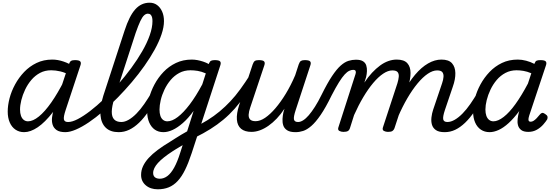

<svg xmlns="http://www.w3.org/2000/svg" viewBox="-20 -959 4099 1418"><path d="M158 17Q122 17 94.5 -1.5Q67 -20 52 -54.5Q37 -89 37 -135Q37 -181 50.5 -233Q64 -285 91.5 -335.5Q119 -386 158.5 -427.5Q198 -469 250 -494Q302 -519 366 -519Q406 -519 449 -504.5Q492 -490 526 -466L510 -397Q463 -423 426.5 -431.5Q390 -440 358 -440Q312 -440 275.5 -420.5Q239 -401 211.5 -368.5Q184 -336 165.5 -297Q147 -258 137.5 -219.5Q128 -181 128 -150Q128 -123 135 -103.5Q142 -84 155.5 -73.5Q169 -63 187 -63Q223 -63 267 -98.5Q311 -134 359 -202.5Q407 -271 456 -368L488 -328Q430 -207 371 -131Q312 -55 258.5 -19Q205 17 158 17ZM463 17Q420 17 398 1.5Q376 -14 368.5 -38.5Q361 -63 364.5 -92.5Q368 -122 377 -149L488 -483Q495 -503 504.5 -509Q514 -515 533 -515Q564 -515 572.5 -505.5Q581 -496 574 -476L465 -147Q448 -96 452 -77Q456 -58 482 -58Q496 -58 502.5 -46.5Q509 -35 507.5 -20.5Q506 -6 495 5.5Q484 17 463 17Z M463 17Q444 17 438 5.5Q432 -6 436 -20.5Q440 -35 452.5 -46.5Q465 -58 484 -58Q513 -58 554.5 -79.5Q596 -101 645.5 -139Q695 -177 748 -227.5Q801 -278 852.5 -336.5Q904 -395 949.5 -457Q995 -519 1030.5 -580.5Q1066 -642 1086 -699Q1106 -756 1106 -803Q1106 -822 1118.5 -831.5Q1131 -841 1148.5 -841Q1166 -841 1178.5 -831.5Q1191 -822 1191 -803Q1191 -759 1173 -705.5Q1155 -652 1122.5 -593Q1090 -534 1047 -473Q1004 -412 953.5 -352.5Q903 -293 849 -238Q795 -183 741 -136.5Q687 -90 636 -55.5Q585 -21 540.5 -2Q496 17 463 17Z M856 17Q795 17 761 -16Q727 -49 722 -109Q717 -169 743 -252L900 -733Q935 -841 979 -890Q1023 -939 1085 -939Q1117 -939 1140.5 -921.5Q1164 -904 1177.5 -873.5Q1191 -843 1191 -803Q1191 -784 1178.5 -775Q1166 -766 1148.5 -766Q1131 -766 1118.5 -775Q1106 -784 1106 -803Q1106 -819 1103 -831Q1100 -843 1092.5 -850.5Q1085 -858 1072 -858Q1058 -858 1044.5 -846Q1031 -834 1016.5 -803.5Q1002 -773 982 -716L824 -230Q806 -173 805.5 -134.5Q805 -96 823 -77Q841 -58 876 -58Q890 -58 897 -46.5Q904 -35 901.5 -20.5Q899 -6 888 5.5Q877 17 856 17Z M857 17Q843 17 836 5.5Q829 -6 831 -20.5Q833 -35 844 -46.5Q855 -58 876 -58Q902 -58 930.5 -74.5Q959 -91 988 -120.5Q1017 -150 1045.5 -191Q1074 -232 1102 -280Q1109 -294 1122.5 -292.5Q1136 -291 1145 -280.5Q1154 -270 1147 -257Q1113 -190 1078 -138.5Q1043 -87 1007 -52.5Q971 -18 934 -0.5Q897 17 857 17Z M1145 439Q1091 439 1056.5 409.5Q1022 380 1022 333Q1022 299 1036.5 268Q1051 237 1078 207.5Q1105 178 1144.5 148.5Q1184 119 1234 89Q1256 75 1276.5 62Q1297 49 1318.5 36Q1340 23 1362 11L1410 -140Q1370 -85 1330.5 -50.5Q1291 -16 1255 0.5Q1219 17 1187 17Q1150 17 1123.5 -1.5Q1097 -20 1082 -54.5Q1067 -89 1067 -135Q1067 -181 1080.5 -233Q1094 -285 1121 -335.5Q1148 -386 1187.5 -427.5Q1227 -469 1279.5 -494Q1332 -519 1396 -519Q1417 -519 1438 -515Q1459 -511 1480.5 -504Q1502 -497 1522 -486L1524 -492Q1530 -506 1539.5 -510.5Q1549 -515 1566 -515Q1597 -515 1605.5 -505.5Q1614 -496 1607 -476L1396 171Q1372 244 1347 295Q1322 346 1292 378Q1262 410 1226 424.5Q1190 439 1145 439ZM1160 361Q1190 361 1216.5 341Q1243 321 1266.5 278.5Q1290 236 1311 169L1329 113Q1317 120 1304.5 127.5Q1292 135 1279.5 142.5Q1267 150 1255 158Q1218 182 1191 203.5Q1164 225 1146.5 244.5Q1129 264 1120 282.5Q1111 301 1111 319Q1111 332 1116.5 341.5Q1122 351 1133.5 356Q1145 361 1160 361ZM1216 -63Q1251 -63 1293 -95Q1335 -127 1381 -187.5Q1427 -248 1474 -336L1500 -417Q1468 -431 1440 -435.5Q1412 -440 1387 -440Q1341 -440 1304.5 -420.5Q1268 -401 1240.5 -368.5Q1213 -336 1194.5 -297Q1176 -258 1167 -219.5Q1158 -181 1158 -150Q1158 -123 1164.5 -103.5Q1171 -84 1184.5 -73.5Q1198 -63 1216 -63Z M1422 56Q1410 62 1400.5 54Q1391 46 1387.5 33Q1384 20 1388 6.5Q1392 -7 1405 -13Q1463 -41 1511.5 -71Q1560 -101 1602 -136Q1644 -171 1682 -211.5Q1720 -252 1755.5 -301Q1791 -350 1828 -408Q1837 -422 1849.5 -421Q1862 -420 1868.5 -408Q1875 -396 1865 -378Q1827 -311 1790 -256Q1753 -201 1713.5 -156.5Q1674 -112 1629.5 -75Q1585 -38 1534 -6Q1483 26 1422 56Z M1837 15Q1788 15 1760.5 -8Q1733 -31 1729.5 -75.5Q1726 -120 1746 -182L1846 -483Q1853 -503 1862.5 -509Q1872 -515 1891 -515Q1922 -515 1930.5 -505.5Q1939 -496 1932 -476L1828 -165Q1818 -136 1816.5 -113Q1815 -90 1827 -77Q1839 -64 1868 -64Q1901 -64 1938 -89Q1975 -114 2014 -159.5Q2053 -205 2090.5 -266.5Q2128 -328 2160 -403L2186 -483Q2193 -503 2202.5 -509Q2212 -515 2231 -515Q2262 -515 2270.5 -505.5Q2279 -496 2272 -476L2164 -147Q2147 -96 2151 -77Q2155 -58 2181 -58Q2195 -58 2201.5 -46.5Q2208 -35 2206 -20.5Q2204 -6 2193 5.5Q2182 17 2161 17Q2122 17 2100.5 3Q2079 -11 2072 -33Q2065 -55 2066.5 -80.5Q2068 -106 2073 -129L2081 -156Q2054 -115 2024 -83.5Q1994 -52 1962.5 -30Q1931 -8 1899.5 3.5Q1868 15 1837 15Z M2164 17Q2149 17 2145 5.5Q2141 -6 2145.5 -20.5Q2150 -35 2160 -46.5Q2170 -58 2182 -58Q2199 -58 2219 -70.5Q2239 -83 2260.5 -108Q2282 -133 2306 -170.5Q2330 -208 2355 -259Q2398 -346 2432.5 -397.5Q2467 -449 2496.5 -475Q2526 -501 2553.5 -509.5Q2581 -518 2608 -518Q2618 -518 2621 -506.5Q2624 -495 2621 -480.5Q2618 -466 2609.5 -454.5Q2601 -443 2587 -443Q2575 -443 2559.5 -436Q2544 -429 2525.5 -409Q2507 -389 2483.5 -351.5Q2460 -314 2429 -254Q2385 -164 2348 -110Q2311 -56 2279 -28.5Q2247 -1 2219 8Q2191 17 2164 17Z M2516 15Q2500 15 2486.5 8Q2473 1 2479 -18L2606 -413Q2610 -426 2606.5 -434.5Q2603 -443 2589 -443Q2574 -443 2569 -454.5Q2564 -466 2567.5 -480.5Q2571 -495 2582 -506.5Q2593 -518 2609 -518Q2643 -518 2661 -506.5Q2679 -495 2685 -475.5Q2691 -456 2690 -433.5Q2689 -411 2684 -390L2671 -349Q2698 -390 2727.5 -421.5Q2757 -453 2787 -475Q2817 -497 2848 -508Q2879 -519 2910 -519Q2964 -519 2988 -492.5Q3012 -466 3012 -420Q3012 -374 2994 -318L2893 -11Q2888 2 2878 8.5Q2868 15 2845 15Q2829 15 2815.5 8Q2802 1 2808 -18L2915 -344Q2923 -370 2925 -391.5Q2927 -413 2917 -426Q2907 -439 2877 -439Q2846 -439 2810 -415Q2774 -391 2736.5 -346.5Q2699 -302 2663 -241.5Q2627 -181 2595 -109L2564 -11Q2560 2 2549.5 8.5Q2539 15 2516 15ZM3263 17Q3221 17 3199 1.5Q3177 -14 3170 -38.5Q3163 -63 3166.5 -92.5Q3170 -122 3179 -149L3245 -344Q3254 -370 3255.5 -391.5Q3257 -413 3247 -426Q3237 -439 3208 -439Q3176 -439 3139 -414Q3102 -389 3063.5 -342.5Q3025 -296 2988.5 -233.5Q2952 -171 2920 -97H2882Q2916 -196 2957.5 -274Q2999 -352 3045.5 -407Q3092 -462 3141.5 -490.5Q3191 -519 3240 -519Q3294 -519 3318 -492Q3342 -465 3343 -419.5Q3344 -374 3324 -318L3266 -147Q3249 -96 3253.5 -77Q3258 -58 3284 -58Q3298 -58 3304.5 -46.5Q3311 -35 3309 -20.5Q3307 -6 3295.5 5.5Q3284 17 3263 17Z M3265 17Q3251 17 3244 5.5Q3237 -6 3239 -20.5Q3241 -35 3252 -46.5Q3263 -58 3284 -58Q3310 -58 3338.5 -74.5Q3367 -91 3396 -120.5Q3425 -150 3453.5 -191Q3482 -232 3510 -280Q3517 -294 3530.5 -292.5Q3544 -291 3553 -280.5Q3562 -270 3555 -257Q3521 -190 3486 -138.5Q3451 -87 3415 -52.5Q3379 -18 3342 -0.5Q3305 17 3265 17Z M3596 17Q3559 17 3531.5 -1.5Q3504 -20 3489 -54.5Q3474 -89 3474 -135Q3474 -181 3487.5 -233Q3501 -285 3528.5 -335.5Q3556 -386 3595.5 -427.5Q3635 -469 3687 -494Q3739 -519 3804 -519Q3834 -519 3866 -510.5Q3898 -502 3927 -487L3928 -491Q3934 -507 3943.5 -511Q3953 -515 3971 -515Q4002 -515 4010.5 -505.5Q4019 -496 4012 -476L3889 -107Q3884 -91 3883 -80.5Q3882 -70 3886 -65Q3890 -60 3899 -60Q3910 -60 3921 -67Q3932 -74 3943.5 -86Q3955 -98 3967 -113Q3975 -123 3983.5 -125Q3992 -127 4005 -118Q4021 -108 4023.5 -98Q4026 -88 4021 -77Q4012 -62 3992.5 -39.5Q3973 -17 3945 -1Q3917 15 3882 15Q3847 15 3829 1Q3811 -13 3805.5 -34.5Q3800 -56 3803 -81Q3806 -106 3812 -129Q3813 -131 3813.5 -133.5Q3814 -136 3815 -139Q3775 -85 3736.5 -50Q3698 -15 3662.5 1Q3627 17 3596 17ZM3565 -150Q3565 -123 3572 -103.5Q3579 -84 3592.5 -73.5Q3606 -63 3624 -63Q3658 -63 3700 -95.5Q3742 -128 3787 -190.5Q3832 -253 3879 -342L3904 -418Q3873 -431 3846 -435.5Q3819 -440 3795 -440Q3750 -440 3713 -420.5Q3676 -401 3648.5 -368.5Q3621 -336 3602.5 -297Q3584 -258 3574.5 -219.5Q3565 -181 3565 -150Z"/></svg>

Font: Playwrite DE LA
Style: Regular
Weight: 400
Designer: Veronika Burian, José Scaglione
Foundry: TypeTogether
Version: Version 1.002